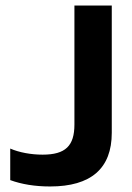

<svg xmlns="http://www.w3.org/2000/svg" viewBox="-20 -664 476 694"><path d="M161 10C309 10 384 -55 384 -184V-644H249V-214C249 -137 217 -105 134 -105C92 -105 49 -113 17 -127V-13C58 2 106 10 161 10Z"/></svg>

Font: Kanit Medium
Style: Regular
Weight: 500
Designer: Katatrad Team
Foundry: CadsonDemak
Version: Version 1.000;PS 001.000;hotconv 1.0.88;makeotf.lib2.5.64775